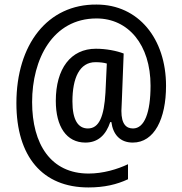

<svg xmlns="http://www.w3.org/2000/svg" viewBox="-20 -737 800 843"><path d="M709 -360C709 -567 588 -717 404 -717C189 -719 52 -542 52 -284C52 -49 167 86 368 86C438 86 493 73 542 50V-16C496 6 433 25 369 25C203 25 121 -104 121 -289C121 -477 211 -656 404 -656C543 -656 641 -541 641 -361C641 -242 614 -173 564 -173C535 -173 513 -191 513 -250C513 -258 514 -275 515 -296L523 -502C492 -514 446 -523 401 -523C291 -523 225 -436 225 -294C225 -181 272 -111 355 -111C410 -111 445 -144 464 -201H469C476 -148 506 -111 563 -111C658 -111 709 -216 709 -360ZM298 -292C298 -394 329 -464 399 -464C419 -464 436 -462 449 -458L443 -330C437 -227 416 -173 366 -173C323 -173 298 -210 298 -292Z"/></svg>

Font: Noto Sans Oriya Cond
Style: Regular
Weight: 400
Width: 3
Designer: Amélie Bonet and Sol Matas
Foundry: Google LLC
Version: Version 2.006